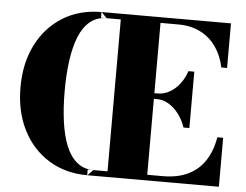

<svg xmlns="http://www.w3.org/2000/svg" viewBox="-52 -815 1124 879"><g transform="rotate(5 509.5 -375.0)"><path d="M405 -724ZM243 -375Q243 -451.5 251.8 -515.2Q260.5 -579 279.5 -625.8Q298.5 -672.5 329.8 -698.2Q361 -724 405 -724L380.5 -750Q279 -750 202.2 -702.5Q125.5 -655 82.8 -570.5Q40 -486 40 -375Q40 -264 82.8 -179.5Q125.5 -95 202.2 -47.5Q279 0 380.5 0L405 -26Q361 -26 329.8 -51.8Q298.5 -77.5 279.5 -124.2Q260.5 -171 251.8 -234.8Q243 -298.5 243 -375ZM379.5 0V-26H470.5V-724H379.5V-750H974.5V-545H948Q937 -598.5 909 -638.8Q881 -679 837 -701.5Q793 -724 734.5 -724H653V-26H724.5Q792.5 -26 840.8 -49.5Q889 -73 918 -117.2Q947 -161.5 958 -225H984.5V0ZM799.5 -256Q788.5 -289.5 768.2 -316.5Q748 -343.5 722.2 -359.2Q696.5 -375 668 -375H633.5V-401H668Q696.5 -401 722.2 -415.2Q748 -429.5 768.2 -455.5Q788.5 -481.5 799.5 -515H826.5V-256Z"/></g></svg>

Font: Bodoni Moda 9pt ExtraBold
Style: Regular
Weight: 800
Designer: Owen Earl
Foundry: indestructible type
Version: Version 2.005